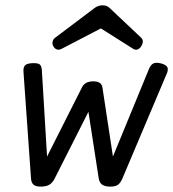

<svg xmlns="http://www.w3.org/2000/svg" viewBox="-20 -692 652 723"><path d="M359.9 -585 482.9 -507.3Q491.2 -502.9 498.8 -506.1Q506.3 -509.3 511.7 -517.6Q523.9 -537.6 511.7 -549.8L391.6 -663.1Q381.8 -671.9 366.2 -671.9Q350.6 -671.9 337.9 -663.1L187.5 -549.8Q179.7 -543.9 178 -534.7Q176.3 -525.4 180.7 -518.1Q185.1 -509.8 192.9 -506.3Q200.7 -502.9 210.4 -507.3ZM540.5 -431.2 405.3 -102.5 365.7 -362.8Q362.3 -385.7 331.1 -385.7Q299.8 -385.7 288.6 -362.8L157.2 -102.5L137.7 -426.3Q136.7 -443.8 129.4 -449.5Q122.1 -455.1 101.1 -454.1Q81.1 -453.1 74.2 -445.8Q67.4 -438.5 68.4 -421.9L96.7 -21Q97.7 -3.9 106.2 3.4Q114.7 10.7 133.3 10.7Q153.8 10.7 166 3.4Q178.2 -3.9 186.5 -21L313 -271L351.6 -21Q354 -4.4 364.5 3.2Q375 10.7 396 10.7Q414.6 10.7 424.3 3.7Q434.1 -3.4 441.4 -21L606.4 -411.1Q614.7 -428.2 610.6 -438Q606.4 -447.8 586.9 -453.1Q567.9 -458 557.6 -453.1Q547.4 -448.2 540.5 -431.2Z"/></svg>

Font: Courier Prime Code
Style: Italic
Weight: 400
Italic angle: -10°
Designer: Alan Dague-Greene
Foundry: Quote-Unquote Apps
Version: Version 3.18